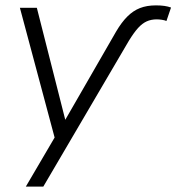

<svg xmlns="http://www.w3.org/2000/svg" viewBox="-20 -514 656 714"><path d="M412 -397Q432 -431 453.5 -452.5Q475 -474 500.5 -484Q526 -494 560 -494Q578 -494 591.5 -492Q605 -490 616 -486L599 -436Q592 -439 581.5 -440.5Q571 -442 563 -442Q542 -442 525.5 -434.5Q509 -427 493.5 -410Q478 -393 459 -362L141 180H76L191 -16L187 12L54 -485H117L231 -36H204Z"/></svg>

Font: Nunito Sans 12pt Light
Style: Italic
Weight: 300
Italic angle: -9°
Designer: Vernon Adams
Foundry: Vernon Adams
Version: Version 3.101;gftools[0.9.27]